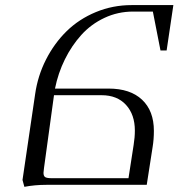

<svg xmlns="http://www.w3.org/2000/svg" viewBox="-20 -722 714 750"><path d="M67.9 -19 117.2 -354Q127.4 -425.8 159.7 -489.3Q191.9 -552.7 240.2 -600.1Q288.6 -647.5 354.5 -674.8Q420.4 -702.1 494.1 -702.1H657.2L630.9 -524.9H606.9L577.1 -676.8H500Q440.4 -676.8 387.9 -652.1Q335.4 -627.4 297.6 -585.4Q259.8 -543.5 233.4 -490Q207 -436.5 194.8 -376H403.8Q488.8 -376 534.9 -332.5Q581.1 -289.1 581.1 -210.9Q581.1 -177.7 576.2 -147.9L553.2 0H161.1Q116.2 0 75.2 7.8ZM149.9 -46.9Q149.9 -34.2 156.7 -30Q163.6 -25.9 182.1 -25.9H481.9L502 -155.8Q506.8 -185.5 506.8 -211.9Q506.8 -274.4 472.2 -312.3Q437.5 -350.1 377 -350.1H190.9L151.9 -65.9Q149.9 -52.2 149.9 -46.9Z"/></svg>

Font: Dihjauti S
Style: Italic
Weight: 400
Italic angle: -9°
Designer: T. Christopher White
Version: Version 3.0.0